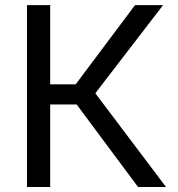

<svg xmlns="http://www.w3.org/2000/svg" viewBox="-20 -748 712 768"><path d="M87.9 0V-727.5H180.7V-410.6H282.7L520 -727.5H632.3L361.3 -375L644 0H532.2L286.6 -330.1H180.7V0Z"/></svg>

Font: Inter Variable
Style: Regular
Weight: 400
Designer: Rasmus Andersson
Foundry: rsms
Version: Version 4.001;git-9221beed3